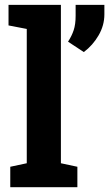

<svg xmlns="http://www.w3.org/2000/svg" viewBox="-20 -782 456 802"><path d="M22.9 0V-85.4L91.8 -100.1V-661.1L15.6 -675.8V-761.7H234.4V-100.1L303.2 -85.4V0ZM330.1 -564.5 264.2 -607.9Q279.8 -631.8 287.8 -656Q295.9 -680.2 295.9 -715.8V-761.7H416V-722.2Q416 -675.8 391.8 -634.3Q367.7 -592.8 330.1 -564.5Z"/></svg>

Font: Roboto Slab
Style: Bold
Weight: 700
Designer: Google
Version: Version 2.000; ttfautohint (v1.8.1.43-b0c9)